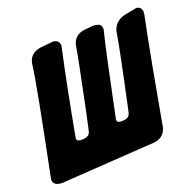

<svg xmlns="http://www.w3.org/2000/svg" viewBox="-145 -700 829 816"><g transform="rotate(-20 269.5 -291.5)"><path d="M3 4Q-34 4 -37 -22Q-37 -27 -36 -30L-35 -37Q3 -224 26 -344Q49 -464 56 -519Q65 -560 110 -568L160 -573L167 -574H171Q195 -572 198 -552Q200 -547 198 -542L197 -537Q163 -382 122 -160L121 -153Q123 -143 129 -142L142 -140L156 -141Q180 -144 184 -166L203 -253Q251 -484 257 -525Q257 -528 258 -529Q268 -568 311 -575L351 -579H355Q367 -579 380 -574Q389 -570 391 -554V-550L390 -545Q390 -543 389 -541Q379 -502 359.5 -411.5Q340 -321 310 -176L309 -170Q309 -156 329 -156L342 -157Q365 -159 370 -182Q429 -454 439 -521Q439 -524 440 -525Q451 -564 494 -576L547 -586Q549 -587 553 -587Q573 -585 576 -564V-558L575 -553V-549Q555 -453 533 -334.5Q511 -216 485 -71Q474 -30 430 -24L3 4Z"/></g></svg>

Font: Bangerz
Style: Bold
Weight: 700
Designer: vernon adams
Foundry: Vernon Adams
Version: Version 2.10;February 7, 2025;FontCreator 13.0.0.2683 64-bit